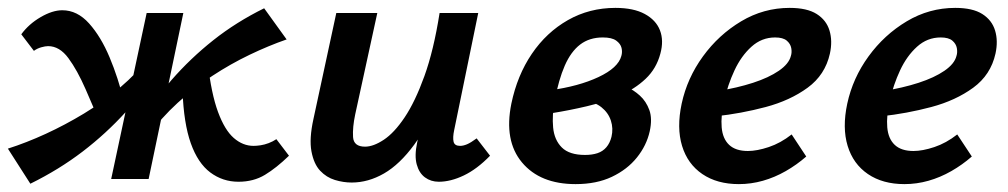

<svg xmlns="http://www.w3.org/2000/svg" viewBox="-27 -454 2556 487"><path d="M50 12 -7 -77Q40 -92 89 -114.5Q138 -137 186 -166Q234 -195 277 -231.5Q320 -268 354 -311L386 -289Q342 -225 292 -170Q242 -115 182.5 -69.5Q123 -24 50 12ZM233 -127Q211 -180 190 -228Q169 -276 146.5 -306.5Q124 -337 95 -337Q88 -337 77.5 -334Q67 -331 59 -325L27 -367Q46 -393 76 -410.5Q106 -428 131 -428Q169 -428 199 -394.5Q229 -361 251 -308.5Q273 -256 287 -198ZM255 0 345 -421H438L350 0ZM349 -110 317 -132Q360 -196 408 -251Q456 -306 514 -352Q572 -398 643 -433L700 -354Q654 -338 606 -315Q558 -292 511.5 -261.5Q465 -231 423.5 -193Q382 -155 349 -110ZM578 7Q538 7 506.5 -16.5Q475 -40 457 -90.5Q439 -141 436 -223L500 -294Q509 -216 526 -170Q543 -124 566 -104Q589 -84 616 -84Q624 -84 634 -85.5Q644 -87 654.5 -91Q665 -95 674 -101L706 -59Q674 -28 645 -10.5Q616 7 578 7Z M865 9Q844 9 822.5 2.5Q801 -4 785 -21Q769 -38 763 -70Q757 -102 768 -152L826 -421H930L874 -164Q867 -131 868.5 -106.5Q870 -82 899 -82Q920 -82 946.5 -99.5Q973 -117 999.5 -156.5Q1026 -196 1049.5 -261Q1073 -326 1088 -421H1147Q1124 -303 1092.5 -220.5Q1061 -138 1024 -87.5Q987 -37 947 -14Q907 9 865 9ZM1086 7Q1066 7 1051 -4Q1036 -15 1030 -37Q1024 -59 1031 -92L1101 -421H1186L1125 -124Q1121 -105 1123.5 -94.5Q1126 -84 1140 -84Q1148 -84 1157.5 -88Q1167 -92 1182 -103L1216 -59Q1183 -25 1149.5 -9Q1116 7 1086 7Z M1433 13Q1343 13 1297 -42Q1251 -97 1270 -191Q1285 -263 1322 -317.5Q1359 -372 1413.5 -403Q1468 -434 1534 -434Q1580 -434 1608.5 -418.5Q1637 -403 1647 -377Q1657 -351 1648 -318Q1638 -280 1610.5 -254Q1583 -228 1544.5 -211.5Q1506 -195 1461.5 -184.5Q1417 -174 1373 -167L1368 -225Q1441 -235 1491 -258.5Q1541 -282 1549 -312Q1552 -322 1549.5 -332.5Q1547 -343 1536 -351Q1525 -359 1502 -359Q1468 -359 1444.5 -341Q1421 -323 1405.5 -287.5Q1390 -252 1380 -199Q1373 -162 1376 -130.5Q1379 -99 1398 -80Q1417 -61 1457 -61Q1475 -61 1488.5 -65.5Q1502 -70 1511 -80.5Q1520 -91 1524 -107Q1529 -128 1522.5 -148Q1516 -168 1498.5 -182Q1481 -196 1453 -199L1529 -246Q1543 -242 1561.5 -234Q1580 -226 1596 -211.5Q1612 -197 1620 -175Q1628 -153 1621 -121Q1613 -85 1588.5 -54.5Q1564 -24 1525 -5.5Q1486 13 1433 13Z M1847 13Q1792 13 1754.5 -12.5Q1717 -38 1703 -84Q1689 -130 1702 -191Q1716 -256 1756 -311Q1796 -366 1853 -400Q1910 -434 1976 -434Q2020 -434 2044.5 -418.5Q2069 -403 2077 -376.5Q2085 -350 2078 -318Q2066 -264 2021.5 -231.5Q1977 -199 1915 -182.5Q1853 -166 1788 -159L1793 -223Q1843 -231 1883 -244Q1923 -257 1948.5 -274.5Q1974 -292 1979 -312Q1982 -321 1980 -332Q1978 -343 1968.5 -351Q1959 -359 1939 -359Q1905 -359 1879 -335.5Q1853 -312 1836 -275.5Q1819 -239 1810 -199Q1801 -160 1803.5 -131Q1806 -102 1822.5 -86.5Q1839 -71 1870 -71Q1893 -71 1923 -81Q1953 -91 1981 -113L2018 -57Q1994 -36 1966 -20Q1938 -4 1908 4.5Q1878 13 1847 13Z M2267 13Q2212 13 2174.5 -12.5Q2137 -38 2123 -84Q2109 -130 2122 -191Q2136 -256 2176 -311Q2216 -366 2273 -400Q2330 -434 2396 -434Q2440 -434 2464.5 -418.5Q2489 -403 2497 -376.5Q2505 -350 2498 -318Q2486 -264 2441.5 -231.5Q2397 -199 2335 -182.5Q2273 -166 2208 -159L2213 -223Q2263 -231 2303 -244Q2343 -257 2368.5 -274.5Q2394 -292 2399 -312Q2402 -321 2400 -332Q2398 -343 2388.5 -351Q2379 -359 2359 -359Q2325 -359 2299 -335.5Q2273 -312 2256 -275.5Q2239 -239 2230 -199Q2221 -160 2223.5 -131Q2226 -102 2242.5 -86.5Q2259 -71 2290 -71Q2313 -71 2343 -81Q2373 -91 2401 -113L2438 -57Q2414 -36 2386 -20Q2358 -4 2328 4.5Q2298 13 2267 13Z"/></svg>

Font: Ysabeau Infant
Style: Bold Italic
Weight: 700
Italic angle: -12°
Designer: Christian Thalmann (Catharsis Fonts)
Version: Version 2.001;gftools[0.9.30]; featfreeze: ss01,ss02,lnum